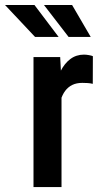

<svg xmlns="http://www.w3.org/2000/svg" viewBox="-79 -760 417 780"><path d="M170.9 -426.3V0H57.1V-528.3H165.5ZM298.3 -531.7 297.9 -419.4Q288.1 -421.9 277.1 -422.6Q266.1 -423.3 255.4 -423.3Q231.9 -423.3 214.8 -415Q197.8 -406.7 186 -391.1Q174.3 -375.5 167.7 -353.5Q161.1 -331.5 159.7 -303.7L135.3 -302.7Q135.3 -352.5 143.1 -395.3Q150.9 -438 166.7 -470Q182.6 -502 206.5 -520Q230.5 -538.1 262.2 -538.1Q271 -538.1 282.2 -536.1Q293.5 -534.2 298.3 -531.7ZM159.2 -609.9 61 -739.7H-58.6L63.5 -609.9ZM289.6 -609.9 213.9 -739.7H99.6L199.7 -609.9Z"/></svg>

Font: Roboto Condensed Medium
Style: Regular
Weight: 500
Designer: Christian Robertson
Foundry: Google
Version: Version 3.0